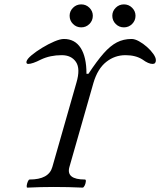

<svg xmlns="http://www.w3.org/2000/svg" viewBox="-20 -854 732 877"><path d="M105 3Q101 3 102 -6Q103 -15 107 -24.5Q111 -34 115 -34Q203 -34 219 -91L329 -476Q348 -540 327 -571Q306 -602 262 -602Q209 -602 167 -582Q128 -562 109 -562Q99 -562 101 -573Q104 -585 124.5 -602Q145 -619 173 -636Q201 -653 228 -664.5Q255 -676 272 -676Q322 -676 348.5 -635Q375 -594 375 -517H384Q423 -576 453.5 -610.5Q484 -645 514 -660.5Q544 -676 581 -676Q596 -676 615 -665.5Q634 -655 651.5 -639.5Q669 -624 680.5 -607.5Q692 -591 692 -579Q692 -562 677 -562Q658 -562 631 -582Q600 -602 553 -602Q504 -602 465 -571Q426 -540 407 -476L297 -91Q281 -34 368 -34Q373 -34 372 -24.5Q371 -15 366.5 -6Q362 3 357 3Q293 0 226 0Q165 0 105 3ZM351 -729Q329 -729 313.5 -744.5Q298 -760 298 -782Q298 -803 313.5 -818.5Q329 -834 351 -834Q373 -834 388.5 -818.5Q404 -803 404 -782Q404 -760 388.5 -744.5Q373 -729 351 -729ZM546 -729Q524 -729 508.5 -744.5Q493 -760 493 -782Q493 -803 508.5 -818.5Q524 -834 546 -834Q568 -834 583.5 -818.5Q599 -803 599 -782Q599 -760 583.5 -744.5Q568 -729 546 -729Z"/></svg>

Font: Junicode
Style: Italic
Weight: 400
Italic angle: -11°
Designer: Peter S. Baker
Version: Version 2.100; ttfautohint (v1.8.4)